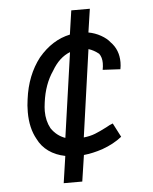

<svg xmlns="http://www.w3.org/2000/svg" viewBox="-53 -729 655 824"><g transform="rotate(-5 275.0 -317.0)"><path d="M88 -149Q61 -197 61 -266Q61 -296 65 -321Q78 -424 134 -496Q193 -566 270 -582L285 -685H365L350 -584Q378 -579 403 -565Q428 -551 441 -534Q476 -499 476 -445Q476 -430 473 -415L397 -419Q400 -434 400 -448Q400 -473 388 -489Q367 -506 344 -513L291 -137Q319 -140 340.5 -148.5Q362 -157 391 -172Q406 -181 420 -186L451 -126Q416 -98 366 -80Q324 -66 285 -62L268 51H188L205 -65Q164 -73 134 -94.5Q104 -116 88 -149ZM185 -434Q147 -379 137 -301Q134 -280 134 -264Q134 -222 152 -189Q175 -155 212 -142L264 -507Q217 -489 185 -434Z"/></g></svg>

Font: Bellota Text
Style: Bold Italic
Weight: 700
Italic angle: -7.5°
Designer: Kemie Guaida
Foundry: Kemie Guaida
Version: Version 4.001